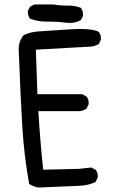

<svg xmlns="http://www.w3.org/2000/svg" viewBox="-20 -844 540 862"><path d="M152 -2Q131 -6 111 -18Q88 -145 80 -277Q72 -409 64 -621V-624Q64 -659 86 -686Q117 -701 154 -703Q191 -705 291 -712Q319 -714 341 -714Q399 -714 423 -701Q433 -690 433 -672V-666L423 -646Q407 -637 390 -635L141 -621L148 -421H349L368 -411Q378 -399 378 -382V-376L368 -356Q354 -347 339 -345H152Q161 -201 174 -82L335 -86L390 -92L409 -82Q419 -70 419 -53V-47L409 -27Q378 -12 339 -10ZM292 -741 278 -742Q242 -747 206 -747H188Q150 -747 115 -760Q105 -772 105 -791V-795L115 -814L135 -824H219Q244 -819 272 -819H287Q317 -819 343 -809Q353 -796 353 -777V-773L343 -754Q321 -741 292 -741Z"/></svg>

Font: Xiaolai SC
Style: Regular
Weight: 400
Designer: Nozomi Seto 瀬戸のぞみ
Version: Version 3.11;December 4, 2020;FontCreator 13.0.0.2613 64-bit